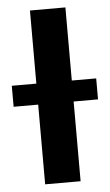

<svg xmlns="http://www.w3.org/2000/svg" viewBox="-95 -742 447 778"><g transform="rotate(-5 128.5 -353.5)"><path d="M201.1 0H56.9V-707H201.1ZM-43 -409.6H300.3V-324.2H-43Z"/></g></svg>

Font: Pretendard JP Variable
Style: Regular
Weight: 400
Designer: Base glyphs from Inter by Rasmus Andersson; Hangul glyphs from Noto Sans CJK(Source Han Sans) by Jang Soo-young and Kang
Foundry: Kil Hyung-jin
Version: Version 1.307;Glyphs 3.2 (3192)